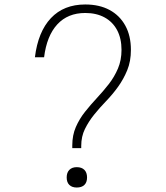

<svg xmlns="http://www.w3.org/2000/svg" viewBox="-20 -832 740 858"><path d="M343 -170H303V-182Q303 -228 319 -264.5Q335 -301 360 -332.5Q385 -364 413 -394Q441 -424 466 -456Q491 -488 507 -525.5Q523 -563 523 -609Q523 -660 503.5 -697Q484 -734 447.5 -754Q411 -774 361 -774Q283 -774 236 -723Q189 -672 177 -576H136Q150 -690 207.5 -751Q265 -812 361 -812Q424 -812 469.5 -787.5Q515 -763 540 -717.5Q565 -672 565 -609Q565 -558 548.5 -518Q532 -478 507.5 -444Q483 -410 454 -380Q425 -350 400.5 -319.5Q376 -289 359.5 -255.5Q343 -222 343 -180ZM323 6Q302 6 290 -5.5Q278 -17 278 -39Q278 -61 290 -73Q302 -85 323 -85Q345 -85 357 -73Q369 -61 369 -39Q369 -17 357 -5.5Q345 6 323 6Z"/></svg>

Font: Martian Mono SemiExpanded Thin
Style: Regular
Weight: 250
Monospace: yes
Version: Version 0.930